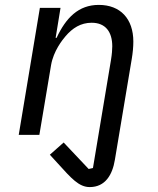

<svg xmlns="http://www.w3.org/2000/svg" viewBox="-20 -548 640 780"><path d="M344.5 212C407.7 212 436.8 161.9 446.7 101.2L515.3 -308.9C519.5 -333.8 521.7 -358.3 521.7 -378.9C521.7 -471.9 468.8 -528.1 381.4 -528.1C299 -528.1 247.9 -475.9 209.9 -394.2H206L225.9 -516H142L56.1 0H139.9L187.5 -283.7C197.4 -341.3 234 -386.4 245.7 -400.2C274.1 -433.9 308.2 -455.6 352.3 -455.6C409.1 -455.6 436.1 -418 436.1 -359.7C436.1 -347.3 434.7 -327.4 430.8 -304L357.6 134.6L340.2 138.5L238.6 30.9L182.5 80.6L216.3 117.5C269.2 175.8 300.4 212 344.5 212Z"/></svg>

Font: Margiela Mono Italic Text It
Style: Regular
Weight: 400
Designer: Mike Abbink, Paul van der Laan, Pieter van Rosmalen
Foundry: Bold Monday
Version: Version 2.003 2021